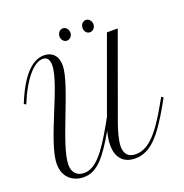

<svg xmlns="http://www.w3.org/2000/svg" viewBox="-158 -1045 1154 1205"><g transform="rotate(-20 419.0 -442.5)"><path d="M644 -785.6 462.9 -287.6 439 -244.6C350.1 -87.4 287.1 -4.9 209 -4.9C163.6 -4.9 132.3 -32.2 132.3 -86.9C132.3 -220.2 312.5 -556.6 312.5 -687C312.5 -749.5 276.4 -785.6 222.2 -785.6C148.4 -785.6 71.3 -719.2 0 -542L13.2 -533.2C79.6 -693.8 151.4 -767.1 208 -767.1C240.7 -767.1 251 -741.7 251 -709C251 -582 65.4 -263.2 65.4 -115.7C65.4 -27.8 125.5 19 198.2 19C289.1 19 348.6 -56.6 434.6 -205.1C424.8 -169.4 420.9 -136.7 420.9 -111.3C420.9 -30.8 462.9 19 542.5 19C644 19 715.3 -62.5 813.5 -235.4L838.4 -280.3L825.7 -289.6L800.3 -244.6C710.4 -85.4 640.6 -4.9 554.7 -4.9C502.4 -4.9 480 -35.2 480 -81.5C480 -122.6 497.6 -183.1 517.1 -236.8L716.3 -785.6ZM355.5 -862.8C355.5 -839.8 371.1 -822.3 391.1 -822.3C411.6 -822.3 428.2 -840.3 428.2 -862.8C428.2 -885.7 411.6 -904.3 391.6 -904.3C371.6 -904.3 355.5 -885.7 355.5 -862.8ZM509.3 -862.8C509.3 -839.8 524.9 -822.3 544.9 -822.3C564.9 -822.3 582 -840.3 582 -862.8C582 -885.7 565.4 -904.3 545.4 -904.3C525.4 -904.3 509.3 -885.7 509.3 -862.8Z"/></g></svg>

Font: Petit Formal Script
Style: Regular
Weight: 400
Designer: Pablo Impallari, Brenda Gallo, Rodrigo Fuenzalida
Foundry: Pablo Impallari, Brenda Gallo, Rodrigo Fuenzalida
Version: Version 1.001